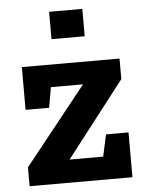

<svg xmlns="http://www.w3.org/2000/svg" viewBox="-54 -806 649 850"><g transform="rotate(-5 270.5 -381.0)"><path d="M43 0V-84L317.9 -428.7H175.3L159.2 -338.4H54.7V-528.3H488.8V-437L229.5 -102.1H378.9L399.9 -199.2H500V0ZM196.3 -640.1V-761.7H343.8V-640.1Z"/></g></svg>

Font: Roboto Slab LO
Style: Bold
Weight: 700
Designer: Google
Version: Version 2.000